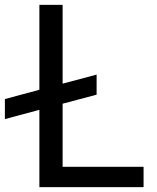

<svg xmlns="http://www.w3.org/2000/svg" viewBox="-85 -765 643 785"><path d="M76 0V-316L-65 -278V-360L76 -398V-745H171V-423L310 -460V-378L171 -341V-83H502V0Z"/></svg>

Font: Plus Jakarta Display
Style: Regular
Weight: 400
Designer: Gumpita Rahayu
Foundry: Tokotype Studio
Version: Version 1.000;hotconv 1.0.109;makeotfexe 2.5.65596